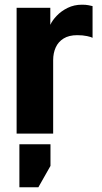

<svg xmlns="http://www.w3.org/2000/svg" viewBox="-20 -563 430 809"><path d="M50 0V-530H192V-458.3Q199.8 -476.3 218.8 -496.3Q237.7 -516.3 265 -529.8Q292.3 -543.2 325.3 -543.2Q341.5 -543.2 351.7 -541.2Q361.8 -539.2 370 -537.3V-403.7Q365 -407 346.9 -410.9Q328.8 -414.8 305.5 -414.8Q270.3 -414.8 247.8 -400.7Q225.3 -386.7 214.7 -363Q204 -339.3 204 -309.3V0ZM61.7 226V45H192.7V136L141.7 226Z"/></svg>

Font: Golos Text
Style: Regular
Weight: 400
Designer: A.Korolkova, Vitaly Kuzmin
Foundry: ParaType Ltd
Version: Version 2.004